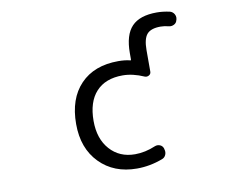

<svg xmlns="http://www.w3.org/2000/svg" viewBox="-81 -869 1162 963"><g transform="rotate(-10 500.0 -388.0)"><path d="M542 -10.7Q424.8 -10.7 352.1 -85Q279.3 -159.2 279.3 -283.2Q279.3 -412.1 349.1 -484.9Q418.9 -557.6 542 -557.6Q577.1 -557.6 602.5 -550.8Q606.4 -549.8 606.4 -554.7V-586.9Q606.4 -679.7 647 -722.2Q687.5 -764.6 774.4 -764.6Q805.7 -764.6 840.8 -756.8Q854.5 -752.9 862.3 -740.2Q867.2 -731.4 867.2 -722.7Q867.2 -717.8 866.2 -713.9L864.3 -708Q861.3 -695.3 849.1 -689Q836.9 -682.6 823.2 -685.5Q800.8 -691.4 781.2 -691.4Q731.4 -691.4 711.4 -668Q691.4 -644.5 691.4 -586.9V-478.5Q691.4 -465.8 681.2 -460Q670.9 -454.1 660.2 -458Q602.5 -483.4 550.8 -483.4Q462.9 -483.4 415.5 -431.6Q368.2 -379.9 368.2 -283.2Q368.2 -192.4 417 -137.7Q465.8 -83 544.9 -83Q596.7 -83 649.4 -105.5Q662.1 -110.4 674.8 -105.5Q687.5 -100.6 692.4 -86.9L693.4 -82Q698.2 -67.4 692.4 -53.7Q686.5 -40 672.9 -35.2Q608.4 -10.7 542 -10.7Z"/></g></svg>

Font: Rounded-L Mgen+ 2m regular
Style: Regular
Weight: 400
Designer: [Source Han Sans]
Ryoko NISHIZUKA  (kana & ideographs); Paul D. Hunt (Latin, Greek & Cyrillic); Wenlong ZHANG  (bopomofo
Version: Version 1.059.20150602